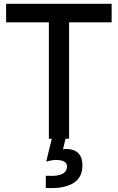

<svg xmlns="http://www.w3.org/2000/svg" viewBox="-20 -727 618 1006"><path d="M236 0V-610H12V-707H565V-610H342V0ZM285 257Q268 258 252 258.5Q236 259 220 258V194Q239 195 258.5 194.5Q278 194 294.5 189Q311 184 321 173.5Q331 163 331 146Q331 130 320.5 122.5Q310 115 297 113Q284 111 275 111Q264 111 248.5 113.5Q233 116 222 120L255 -15H327L310 55Q316 54 322 53.5Q328 53 334 54Q371 55 391.5 77Q412 99 412 140Q412 178 395 203Q378 228 349 240.5Q320 253 285 257Z"/></svg>

Font: Onest Medium
Style: Regular
Weight: 500
Designer: Dmitri Voloshin, Andrey Kudryavtsev
Foundry: Dmitri Voloshin, Andrey Kudryavtsev
Version: Version 1.000;gftools[0.9.33]